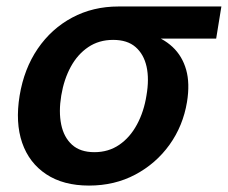

<svg xmlns="http://www.w3.org/2000/svg" viewBox="-20 -561 703 592"><path d="M254.4 11.2Q175.3 11.2 122.6 -23.7Q69.8 -58.6 48.3 -120.8Q26.9 -183.1 40.5 -266.1Q54.2 -349.1 96.4 -410.9Q138.7 -472.7 202.6 -506.8Q266.6 -541 345.2 -541H662.6L646.5 -441.9H413.1L328.6 -438Q285.2 -438 252.2 -415.8Q219.2 -393.6 198.2 -355Q177.2 -316.4 168.9 -266.6Q160.6 -216.8 168.7 -177.2Q176.8 -137.7 202.1 -114.7Q227.5 -91.8 271 -91.8Q314.5 -91.8 347.7 -114.5Q380.9 -137.2 402.3 -177Q423.8 -216.8 431.6 -266.6Q440.4 -317.4 431.9 -355.7Q423.3 -394 397.9 -416Q372.6 -438 329.1 -438L334.5 -471.7Q391.1 -471.7 436.5 -458Q481.9 -444.3 512 -416.3Q542 -388.2 554 -345.9Q565.9 -303.7 556.6 -246.6Q544.4 -172.9 502.7 -114.7Q460.9 -56.6 397.2 -22.7Q333.5 11.2 254.4 11.2Z"/></svg>

Font: Inter 17pt SemiBold
Style: Italic
Weight: 600
Italic angle: -9.3988°
Version: Version 4.001;git-66647c0bb